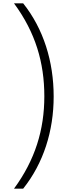

<svg xmlns="http://www.w3.org/2000/svg" viewBox="-20 -906 391 1152"><path d="M302 -327C302 -537 241 -733 119 -886H64C193 -711 246 -530 246 -328C246 -128 191 53 64 226H119C241 73 302 -120 302 -327Z"/></svg>

Font: Noto Sans Kannada UI Condensed Light
Style: Regular
Weight: 300
Width: 3
Designer: Jelle Bosma - Monotype Design Team
Foundry: Monotype Imaging Inc.
Version: Version 2.005